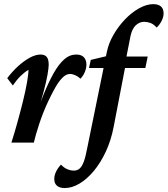

<svg xmlns="http://www.w3.org/2000/svg" viewBox="-20 -702 825 945"><path d="M324.2 -337.9Q305.7 -337.9 287.6 -319.8Q269.5 -301.8 252 -271Q234.4 -240.2 215.8 -200.2Q191.4 -147.5 173.3 -92.8Q155.3 -38.1 146.5 0H36.1Q50.8 -45.9 65.4 -98.6Q80.1 -151.4 92.8 -202.6Q105.5 -253.9 112.8 -295.4Q120.1 -336.9 120.1 -358.4Q100.6 -346.7 81.5 -328.1Q62.5 -309.6 43 -281.2L15.6 -317.4Q40 -349.6 68.8 -376Q97.7 -402.3 126.5 -418Q155.3 -433.6 179.7 -433.6Q199.2 -433.6 209.5 -422.4Q219.7 -411.1 219.7 -382.8Q219.7 -369.1 213.9 -334.5Q208 -299.8 192.4 -242.2Q176.8 -184.6 145.5 -99.6H141.6Q169.9 -175.8 194.8 -237.3Q219.7 -298.8 244.6 -342.8Q269.5 -386.7 296.4 -410.2Q323.2 -433.6 355.5 -433.6Q379.9 -433.6 392.6 -420.4Q405.3 -407.2 405.3 -383.8Q405.3 -367.2 397.9 -348.6Q390.6 -330.1 376 -314.5Q365.2 -325.2 351.1 -331.5Q336.9 -337.9 324.2 -337.9Z M418 -367.2 426.8 -407.2 504.9 -425.8 600.6 -423.8H707L695.3 -367.2ZM734.4 -681.6Q758.8 -681.6 772 -670.4Q785.2 -659.2 785.2 -635.7Q785.2 -619.1 775.9 -600.1Q766.6 -581.1 751 -566.4Q736.3 -583 720.7 -588.9Q705.1 -594.7 689.5 -594.7Q667 -594.7 648.4 -577.6Q629.9 -560.5 622.1 -523.4L602.5 -423.8L598.6 -384.8L539.1 -76.2Q526.4 -10.7 501 43.9Q475.6 98.6 441.9 139.2Q408.2 179.7 371.1 201.7Q334 223.6 298.8 223.6Q274.4 223.6 260.7 212.4Q247.1 201.2 247.1 178.7Q247.1 161.1 256.3 142.1Q265.6 123 280.3 108.4Q294.9 124 311.5 130.9Q328.1 137.7 343.8 137.7Q360.4 137.7 372.1 127.4Q383.8 117.2 392.6 93.3Q401.4 69.3 409.2 27.3L505.9 -446.3Q514.6 -489.3 538.6 -530.8Q562.5 -572.3 595.2 -606.4Q627.9 -640.6 664.6 -661.1Q701.2 -681.6 734.4 -681.6Z"/></svg>

Font: Crimson Pro SemiBold
Style: Italic
Weight: 600
Italic angle: -12°
Designer: Jacques Le Bailly
Foundry: Baron von Fonthausen
Version: Version 1.003